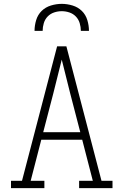

<svg xmlns="http://www.w3.org/2000/svg" viewBox="-20 -975 640 995"><path d="M37 0V-38H94L276 -735H324L506 -38H563V0H390V-38H461L406 -251H194L139 -38H210V0ZM396 -290 344 -490Q333 -534 322 -578Q311 -622 300 -666Q289 -622 278 -578Q267 -534 256 -490L204 -290ZM159 -815Q159 -843 167.5 -871Q176 -899 196 -918.5Q216 -938 244 -946.5Q272 -955 300 -955Q328 -955 356 -946.5Q384 -938 404 -918.5Q424 -899 432.5 -871Q441 -843 441 -815H399Q399 -835 393 -855Q387 -875 373 -889.5Q359 -904 339.5 -910.5Q320 -917 300 -917Q280 -917 260.5 -910.5Q241 -904 227 -889.5Q213 -875 207 -855Q201 -835 201 -815Z"/></svg>

Font: Iosevka Slab XLtEx
Style: Regular
Weight: 200
Width: 7
Monospace: yes
Designer: Belleve Invis
Foundry: Belleve Invis
Version: Version 11.1.0; ttfautohint (v1.8.3)